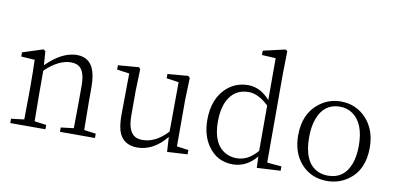

<svg xmlns="http://www.w3.org/2000/svg" viewBox="-75 -1036 2637 1282"><g transform="rotate(10 1243.5 -395.0)"><path d="M538.1 -40 618.2 -29.3V0H380.9V-29.3L467.8 -40Q469.7 -149.4 469.7 -226.6V-331.1Q469.7 -444.3 411.1 -463.9Q393.6 -469.7 373 -469.7Q289.1 -468.8 200.2 -382.8V-226.6Q200.2 -149.4 202.1 -40L282.2 -29.3V0H43.9V-29.3L131.8 -40Q133.8 -149.4 133.8 -226.6V-281.2Q133.8 -373 130.9 -444.3L39.1 -450.2V-478.5L177.7 -523.4L191.4 -512.7L198.2 -418.9Q298.8 -521.5 401.4 -525.4Q509.8 -525.4 530.3 -405.3Q536.1 -373 536.1 -333V-226.6Q536.1 -149.4 538.1 -40Z M1167 -40 1246.1 -29.3V0L1108.4 7.8L1102.5 -92.8Q1016.6 12.7 907.2 13.7Q805.7 13.7 777.3 -78.1Q765.6 -121.1 765.6 -183.6L768.6 -463.9L684.6 -475.6V-504.9L826.2 -516.6L835.9 -504.9L831.1 -355.5V-190.4Q831.1 -67.4 896.5 -46.9Q913.1 -42 933.6 -42Q1022.5 -43 1101.6 -128.9L1103.5 -463.9L1020.5 -475.6V-504.9L1160.2 -516.6L1171.9 -504.9L1167 -355.5Z M1712.9 -105.5V-413.1Q1642.6 -480.5 1576.2 -480.5Q1478.5 -480.5 1434.6 -391.6Q1407.2 -335 1407.2 -252Q1407.2 -95.7 1500 -47.9Q1532.2 -31.2 1572.3 -31.2Q1643.6 -31.2 1701.2 -92.8Q1707 -99.6 1712.9 -105.5ZM1779.3 -38.1 1877 -29.3V0L1716.8 8.8L1713.9 -68.4Q1648.4 12.7 1553.7 13.7Q1445.3 13.7 1383.8 -77.1Q1335.9 -147.5 1335.9 -250Q1335.9 -396.5 1423.8 -473.6Q1484.4 -525.4 1566.4 -525.4Q1649.4 -524.4 1713.9 -450.2V-734.4L1620.1 -739.3V-768.6L1767.6 -802.7L1782.2 -794.9L1779.3 -642.6Z M2193.4 13.7Q2084 13.7 2015.6 -63.5Q1951.2 -136.7 1951.2 -253.9Q1951.2 -403.3 2050.8 -477.5Q2114.3 -525.4 2193.4 -525.4Q2297.9 -525.4 2367.2 -450.2Q2436.5 -375 2436.5 -253.9Q2436.5 -101.6 2333 -29.3Q2270.5 13.7 2193.4 13.7ZM2193.4 -22.5Q2300.8 -22.5 2341.8 -127.9Q2362.3 -181.6 2362.3 -253.9Q2362.3 -409.2 2277.3 -465.8Q2240.2 -490.2 2193.4 -490.2Q2086.9 -490.2 2045.9 -381.8Q2025.4 -328.1 2025.4 -253.9Q2025.4 -82 2125 -36.1Q2156.2 -22.5 2193.4 -22.5Z"/></g></svg>

Font: GenYoMin JP Light
Style: Regular
Weight: 300
Version: Version 1.001;PS 1;hotconv 16.6.51;makeotf.lib2.5.65220 DEVE